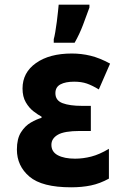

<svg xmlns="http://www.w3.org/2000/svg" viewBox="-20 -788 540 818"><path d="M283 10Q159 10 105.5 -35.5Q52 -81 52 -151Q52 -197 69.5 -224.5Q87 -252 111.5 -266Q136 -280 157 -286V-291Q142 -299 123 -313.5Q104 -328 90 -352Q76 -376 76 -411Q76 -479 133.5 -519.5Q191 -560 286 -560Q327 -560 366 -550.5Q405 -541 449 -517L401 -407Q373 -424 350 -432Q327 -440 296 -440Q259 -440 237.5 -428.5Q216 -417 216 -391Q216 -360 246.5 -348.5Q277 -337 329 -337H367V-230H320Q254 -230 226.5 -214Q199 -198 199 -171Q199 -141 226.5 -126.5Q254 -112 300 -112Q334 -112 369 -121Q404 -130 444 -154V-27Q406 -6 367.5 2Q329 10 283 10ZM209 -621Q212 -631 215.5 -651.5Q219 -672 222 -695Q225 -718 227 -738Q229 -758 230 -768H361V-756Q348 -720 333.5 -681.5Q319 -643 298 -606H209Z"/></svg>

Font: Noto Sans Mono ExtraCondensed Black
Style: Regular
Weight: 900
Width: 2
Designer: Monotype Design Team
Foundry: Monotype Imaging Inc.
Version: Version 2.014